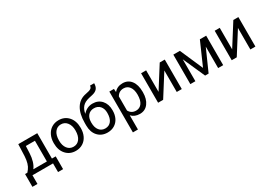

<svg xmlns="http://www.w3.org/2000/svg" viewBox="13 -1767 4159 2979"><g transform="rotate(-30 2092.0 -277.5)"><path d="M64 -73.7 95.2 -112.3Q147.9 -180.7 155.3 -317.4L163.6 -528.3H503.9V-73.7H571.8V155.3H481.4V0H112.8V155.3H22.5L22.9 -73.7ZM170.9 -73.7H413.6V-444.8H251L245.6 -318.8Q237.3 -161.1 170.9 -73.7Z M647.9 -269Q647.9 -346.7 678.5 -408.7Q709 -470.7 763.4 -504.4Q817.9 -538.1 887.7 -538.1Q995.6 -538.1 1062.3 -463.4Q1128.9 -388.7 1128.9 -264.6V-258.3Q1128.9 -181.2 1099.4 -119.9Q1069.8 -58.6 1014.9 -24.4Q960 9.8 888.7 9.8Q781.2 9.8 714.6 -64.9Q647.9 -139.6 647.9 -262.7ZM738.8 -258.3Q738.8 -170.4 779.5 -117.2Q820.3 -64 888.7 -64Q957.5 -64 998 -117.9Q1038.6 -171.9 1038.6 -269Q1038.6 -356 997.3 -409.9Q956.1 -463.9 887.7 -463.9Q820.8 -463.9 779.8 -410.6Q738.8 -357.4 738.8 -258.3Z M1474.1 -498Q1573.7 -498 1633.5 -431.4Q1693.4 -364.7 1693.4 -255.9V-247.6Q1693.4 -172.9 1664.6 -114Q1635.7 -55.2 1581.8 -22.7Q1527.8 9.8 1457.5 9.8Q1351.1 9.8 1286.1 -61.3Q1221.2 -132.3 1221.2 -252V-295.9Q1221.2 -462.4 1283 -560.5Q1344.7 -658.7 1465.3 -680.2Q1533.7 -692.4 1557.6 -710Q1581.5 -727.5 1581.5 -758.3H1655.8Q1655.8 -697.3 1628.2 -663.1Q1600.6 -628.9 1540 -614.7L1472.7 -599.6Q1392.1 -580.6 1351.8 -535.4Q1311.5 -490.2 1299.3 -415Q1371.1 -498 1474.1 -498ZM1456.5 -423.8Q1390.1 -423.8 1351.1 -379.2Q1312 -334.5 1312 -255.4V-247.6Q1312 -162.6 1351.3 -113Q1390.6 -63.5 1457.5 -63.5Q1524.9 -63.5 1564 -113.3Q1603 -163.1 1603 -258.8Q1603 -333.5 1563.7 -378.7Q1524.4 -423.8 1456.5 -423.8Z M2241.2 -258.3Q2241.2 -137.7 2186 -64Q2130.9 9.8 2036.6 9.8Q1940.4 9.8 1885.3 -51.3V203.1H1794.9V-528.3H1877.4L1881.8 -469.7Q1937 -538.1 2035.2 -538.1Q2130.4 -538.1 2185.8 -466.3Q2241.2 -394.5 2241.2 -266.6ZM2150.9 -268.6Q2150.9 -357.9 2112.8 -409.7Q2074.7 -461.4 2008.3 -461.4Q1926.3 -461.4 1885.3 -388.7V-136.2Q1925.8 -64 2009.3 -64Q2074.2 -64 2112.5 -115.5Q2150.9 -167 2150.9 -268.6Z M2697.8 -528.3H2788.1V0H2697.8V-385.3L2454.1 0H2363.8V-528.3H2454.1V-142.6Z M3237.3 -119.6 3417 -528.3H3529.8V0H3439.5V-384.3L3268.6 0H3206.1L3031.7 -392.6V0H2941.4V-528.3H3058.6Z M4016.6 -528.3H4106.9V0H4016.6V-385.3L3772.9 0H3682.6V-528.3H3772.9V-142.6Z"/></g></svg>

Font: Roboto
Style: Regular
Weight: 400
Designer: Google
Version: Version 2.001047; 2015